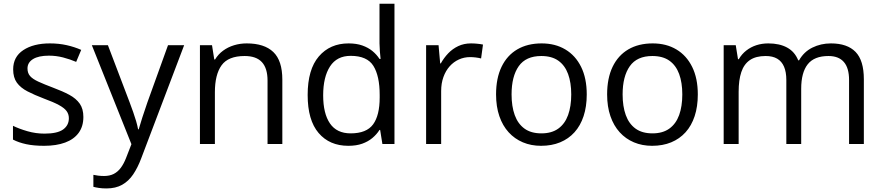

<svg xmlns="http://www.w3.org/2000/svg" viewBox="-20 -780 4780 1040"><path d="M431.6 -146.5Q431.6 -95.2 406 -60.3Q380.4 -25.4 332.8 -7.8Q285.2 9.8 219.2 9.8Q163.1 9.8 122.1 1Q81.1 -7.8 50.3 -23.9V-98.6Q83 -82.5 128.4 -69.3Q173.8 -56.2 221.2 -56.2Q290.5 -56.2 321.8 -78.6Q353 -101.1 353 -139.6Q353 -161.6 340.6 -178.5Q328.1 -195.3 298.8 -211.2Q269.5 -227.1 217.8 -246.1Q166.5 -265.6 129.2 -284.9Q91.8 -304.2 71.5 -332Q51.3 -359.9 51.3 -404.3Q51.3 -472.2 106.2 -508.5Q161.1 -544.9 250.5 -544.9Q298.8 -544.9 341.1 -535.4Q383.3 -525.9 419.9 -509.8L392.6 -444.8Q359.4 -459 321.8 -468.8Q284.2 -478.5 245.1 -478.5Q189 -478.5 158.9 -460Q128.9 -441.4 128.9 -409.2Q128.9 -384.3 142.8 -368.2Q156.7 -352.1 187.5 -337.9Q218.3 -323.7 268.6 -304.7Q318.8 -286.1 355.5 -266.4Q392.1 -246.6 411.9 -218.5Q431.6 -190.4 431.6 -146.5Z M477.5 -535.2H564.5L682.6 -224.6Q692.9 -197.3 701.7 -172.1Q710.4 -147 717.3 -124Q724.1 -101.1 728 -79.6H731.4Q738.3 -104 751 -143.8Q763.7 -183.6 778.3 -225.1L890.1 -535.2H977.5L744.6 78.6Q726.1 127.9 701.4 164.6Q676.8 201.2 641.6 220.9Q606.4 240.7 556.6 240.7Q533.7 240.7 516.1 238Q498.5 235.4 485.8 231.9V167Q496.6 169.4 512 171.4Q527.3 173.3 543.9 173.3Q574.2 173.3 596.4 161.9Q618.7 150.4 634.8 128.4Q650.9 106.4 662.6 76.2L691.9 1Z M1316.4 -544.9Q1411.6 -544.9 1460.4 -498.3Q1509.3 -451.7 1509.3 -348.6V0H1429.2V-343.3Q1429.2 -410.2 1398.7 -443.4Q1368.2 -476.6 1305.2 -476.6Q1216.3 -476.6 1180.2 -426.3Q1144 -376 1144 -280.3V0H1063V-535.2H1128.4L1140.6 -458H1145Q1162.1 -486.3 1188.5 -505.6Q1214.8 -524.9 1247.6 -534.9Q1280.3 -544.9 1316.4 -544.9Z M1866.7 9.8Q1765.1 9.8 1705.8 -59.6Q1646.5 -128.9 1646.5 -265.6Q1646.5 -403.8 1707 -474.4Q1767.6 -544.9 1868.2 -544.9Q1910.6 -544.9 1942.4 -533.7Q1974.1 -522.5 1997.1 -503.7Q2020 -484.9 2035.6 -460.9H2041.5Q2039.6 -476.1 2037.6 -502.4Q2035.6 -528.8 2035.6 -545.4V-759.8H2116.7V0H2051.3L2039.1 -76.2H2035.6Q2020.5 -52.2 1997.3 -32.7Q1974.1 -13.2 1942.1 -1.7Q1910.2 9.8 1866.7 9.8ZM1879.4 -57.6Q1965.3 -57.6 2001 -106.4Q2036.6 -155.3 2036.6 -251.5V-266.1Q2036.6 -368.2 2002.7 -422.9Q1968.8 -477.5 1879.4 -477.5Q1804.7 -477.5 1767.6 -420.2Q1730.5 -362.8 1730.5 -263.7Q1730.5 -165 1767.3 -111.3Q1804.2 -57.6 1879.4 -57.6Z M2531.2 -544.9Q2547.4 -544.9 2564.9 -543.2Q2582.5 -541.5 2596.2 -538.6L2585.9 -463.4Q2572.8 -466.8 2556.6 -468.8Q2540.5 -470.7 2526.4 -470.7Q2494.1 -470.7 2465.6 -457.8Q2437 -444.8 2415.5 -420.7Q2394 -396.5 2381.8 -362.5Q2369.6 -328.6 2369.6 -287.1V0H2288.1V-535.2H2355.5L2364.3 -436.5H2367.7Q2384.3 -466.3 2407.7 -491Q2431.2 -515.6 2462.2 -530.3Q2493.2 -544.9 2531.2 -544.9Z M3158.2 -268.6Q3158.2 -202.6 3141.1 -150.9Q3124 -99.1 3091.8 -63.5Q3059.6 -27.8 3013.9 -9Q2968.3 9.8 2910.6 9.8Q2856.9 9.8 2812.3 -9Q2767.6 -27.8 2735.1 -63.5Q2702.6 -99.1 2684.8 -150.9Q2667 -202.6 2667 -268.6Q2667 -356.4 2696.8 -418.2Q2726.6 -480 2782 -512.5Q2837.4 -544.9 2914.1 -544.9Q2987.3 -544.9 3042.2 -512.2Q3097.2 -479.5 3127.7 -417.7Q3158.2 -356 3158.2 -268.6ZM2751 -268.6Q2751 -204.1 2768.1 -156.7Q2785.2 -109.4 2820.8 -83.5Q2856.4 -57.6 2912.6 -57.6Q2968.3 -57.6 3004.2 -83.5Q3040 -109.4 3057.1 -156.7Q3074.2 -204.1 3074.2 -268.6Q3074.2 -332.5 3057.1 -379.2Q3040 -425.8 3004.4 -451.2Q2968.8 -476.6 2912.1 -476.6Q2828.6 -476.6 2789.8 -421.4Q2751 -366.2 2751 -268.6Z M3759.8 -268.6Q3759.8 -202.6 3742.7 -150.9Q3725.6 -99.1 3693.4 -63.5Q3661.1 -27.8 3615.5 -9Q3569.8 9.8 3512.2 9.8Q3458.5 9.8 3413.8 -9Q3369.1 -27.8 3336.7 -63.5Q3304.2 -99.1 3286.4 -150.9Q3268.6 -202.6 3268.6 -268.6Q3268.6 -356.4 3298.3 -418.2Q3328.1 -480 3383.5 -512.5Q3439 -544.9 3515.6 -544.9Q3588.9 -544.9 3643.8 -512.2Q3698.7 -479.5 3729.2 -417.7Q3759.8 -356 3759.8 -268.6ZM3352.5 -268.6Q3352.5 -204.1 3369.6 -156.7Q3386.7 -109.4 3422.4 -83.5Q3458 -57.6 3514.2 -57.6Q3569.8 -57.6 3605.7 -83.5Q3641.6 -109.4 3658.7 -156.7Q3675.8 -204.1 3675.8 -268.6Q3675.8 -332.5 3658.7 -379.2Q3641.6 -425.8 3606 -451.2Q3570.3 -476.6 3513.7 -476.6Q3430.2 -476.6 3391.4 -421.4Q3352.5 -366.2 3352.5 -268.6Z M4481 -544.9Q4569.3 -544.9 4614.3 -498.8Q4659.2 -452.6 4659.2 -350.6V0H4579.1V-346.7Q4579.1 -411.6 4551 -444.1Q4522.9 -476.6 4467.8 -476.6Q4390.1 -476.6 4355 -431.6Q4319.8 -386.7 4319.8 -299.3V0H4239.3V-346.7Q4239.3 -390.1 4226.8 -418.9Q4214.4 -447.8 4189.7 -462.2Q4165 -476.6 4127.4 -476.6Q4074.2 -476.6 4042 -454.6Q4009.8 -432.6 3995.4 -389.4Q3981 -346.2 3981 -283.2V0H3899.9V-535.2H3965.3L3977.5 -459.5H3981.9Q3998 -487.3 4022.5 -506.3Q4046.9 -525.4 4077.1 -535.2Q4107.4 -544.9 4141.6 -544.9Q4202.6 -544.9 4243.9 -522.2Q4285.2 -499.5 4303.7 -453.1H4308.1Q4334.5 -499.5 4380.4 -522.2Q4426.3 -544.9 4481 -544.9Z"/></svg>

Font: Wonky
Style: Regular
Weight: 400
Designer: Monotype Design Team
Foundry: Monotype Imaging Inc.
Version: Version 3.000